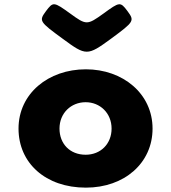

<svg xmlns="http://www.w3.org/2000/svg" viewBox="-20 -846 784 881"><path d="M565 -795C532 -839 529 -838 455 -784C380 -730 376 -730 302 -784C227 -838 224 -839 191 -795C158 -750 160 -747 268 -668C375 -589 381 -589 489 -668C596 -747 598 -750 565 -795ZM65 -256C65 -98 189 15 374 15C551 15 680 -98 680 -256C680 -416 544 -528 374 -528C201 -528 65 -416 65 -256ZM253 -256C253 -327 306 -377 373 -377C439 -377 492 -327 492 -256C492 -186 442 -136 373 -136C301 -136 253 -186 253 -256Z"/></svg>

Font: Hussar Print
Style: Bold
Weight: 700
Foundry: Cannot Into Space Fonts
Version: Version 2.00